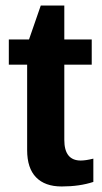

<svg xmlns="http://www.w3.org/2000/svg" viewBox="-20 -672 373 701"><path d="M205.1 8.8Q144 8.8 111.6 -24.7Q79.1 -58.1 79.1 -124V-436H12.2V-527.8H85.9L128.9 -651.9H214.8V-527.8H314.9V-436H214.8V-161.1Q214.8 -85.9 274.9 -85.9Q293 -85.9 320.8 -92.8V-7.8Q270.5 8.8 205.1 8.8Z"/></svg>

Font: Libra Sans Modern
Style: Bold
Weight: 700
Foundry: Stefan Peev, Context Ltd
Version: Version 1.000